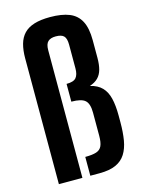

<svg xmlns="http://www.w3.org/2000/svg" viewBox="-128 -945 761 1020"><g transform="rotate(-15 252.0 -435.0)"><path d="M65.9 0V-691.9Q65.9 -736.3 75.2 -769.8Q84.5 -803.2 105.7 -825.4Q127 -847.7 162.4 -858.6Q197.8 -869.6 249.5 -869.6Q314 -869.6 355.5 -852.8Q397 -835.9 417.2 -797.1Q437.5 -758.3 437.5 -691.9V-595.7Q437.5 -558.1 430.2 -531.5Q422.9 -504.9 405.8 -487.8Q388.7 -470.7 359.9 -461.4Q401.4 -451.7 424.6 -427.7Q447.8 -403.8 457.3 -364.7Q466.8 -325.7 466.8 -270V-232.4Q466.8 -177.7 459.5 -134.5Q452.1 -91.3 433.1 -61.3Q414.1 -31.2 379.4 -15.6Q344.7 0 289.6 0H238.8V-103.5Q277.8 -103.5 299.8 -110.6Q321.8 -117.7 330.6 -137.2Q339.4 -156.7 339.4 -192.9V-320.3Q339.4 -369.1 318.8 -387.7Q298.3 -406.2 243.2 -406.2V-503.9Q282.2 -503.9 296.1 -520.5Q310.1 -537.1 310.1 -571.3V-702.1Q310.1 -735.8 297.1 -749.3Q284.2 -762.7 252.4 -762.7Q224.1 -762.7 209.7 -749.3Q195.3 -735.8 195.3 -702.1V0Z"/></g></svg>

Font: Antonio
Style: Bold
Weight: 700
Designer: Vernon Adams
Foundry: Vernon Adams
Version: Version 1.002